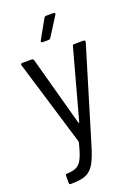

<svg xmlns="http://www.w3.org/2000/svg" viewBox="-167 -771 749 1040"><g transform="rotate(-20 207.0 -251.0)"><path d="M44 190V150Q44 140 54 140H56Q91 139 110.5 128Q130 117 143.5 89Q157 61 171 3Q172 2 171.5 -0.5Q171 -3 171 -3L22 -495L21 -498Q21 -506 31 -506H85Q94 -506 96 -497L205 -98Q206 -96 207.5 -96Q209 -96 210 -98L319 -497Q321 -506 330 -506H383Q388 -506 390.5 -503Q393 -500 392 -495L229 44Q209 111 189.5 143Q170 175 140.5 187.5Q111 200 57 200H51Q44 200 44 190ZM166 -586 227 -695Q232 -702 239 -702H282Q288 -702 289.5 -698.5Q291 -695 288 -690L219 -581Q214 -574 207 -574H173Q167 -574 165 -577.5Q163 -581 166 -586Z"/></g></svg>

Font: Barlow Semi Condensed
Style: Regular
Weight: 400
Width: 4
Designer: Jeremy Tribby
Foundry: Tribby Type
Version: Version 1.408;December 10, 2018;FontCreator 11.5.0.2430 64-b